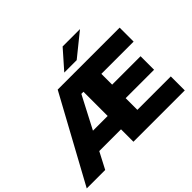

<svg xmlns="http://www.w3.org/2000/svg" viewBox="-201 -1198 1486 1486"><g transform="rotate(-45 542.5 -454.5)"><path d="M1059 -153V0H497V-136H259L188 0H-14L368 -700H1046V-547H693V-429H1004V-281H693V-153ZM497 -282V-547H474L336 -282ZM631 -909H821L633 -757H497Z"/></g></svg>

Font: Idrija
Style: Regular
Weight: 800
Designer: Julieta Ulanovsky
Foundry: Julieta Ulanovsky
Version: Version 7.200